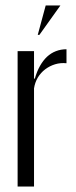

<svg xmlns="http://www.w3.org/2000/svg" viewBox="-20 -682 278 702"><path d="M104.4 -495V-424.6V-394.6H107.4Q114.8 -420.8 126.2 -440.9Q137.6 -461.1 152 -474.6Q166.4 -488 184.4 -494.9Q202.5 -501.9 223.1 -501.9V-450.8Q201.2 -453 181.5 -447Q161.8 -441 145.4 -428.7Q129.1 -416.4 118.4 -398.7Q107.8 -381 104.4 -358.9V0H44.4V-495ZM124 -554.4 200.9 -662.1H147.1L118 -554.4Z"/></svg>

Font: Moniqa Black
Style: Regular
Weight: 900
Designer: Rajesh Rajput
Foundry: Rajesh Rajput
Version: Version 1.000